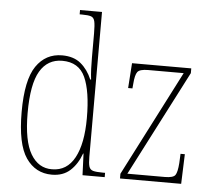

<svg xmlns="http://www.w3.org/2000/svg" viewBox="-54 -819 994 888"><g transform="rotate(5 443.5 -375.0)"><path d="M218 10Q142 10 98 -54Q54 -118 54 -267Q54 -416 98 -480Q142 -544 218 -544Q272 -544 305 -516.5Q338 -489 357 -444H361Q358 -468 357 -493.5Q356 -519 356 -544V-658Q356 -697 352 -714Q348 -731 335 -735.5Q322 -740 293 -740H282V-760H384V-88Q384 -57 388.5 -42.5Q393 -28 407.5 -24Q422 -20 452 -20H463V0H360L356 -100H354Q336 -50 303 -20Q270 10 218 10ZM217 -15Q286 -15 321.5 -80.5Q357 -146 357 -265Q357 -389 327.5 -454Q298 -519 221 -519Q153 -519 117.5 -459Q82 -399 82 -265Q82 -135 118 -74.5Q154 -14 217 -15ZM534 0V-22L785 -511H620Q581 -511 570.5 -497Q560 -483 557 -442L555 -420H535L543 -536H818V-514L566 -25H740Q779 -25 788.5 -39Q798 -53 801 -95L803 -138H823L818 0Z"/></g></svg>

Font: Noto Serif Condensed Thin
Style: Regular
Weight: 100
Width: 3
Designer: Monotype Design Team
Foundry: Monotype Imaging Inc.
Version: Version 2.013; ttfautohint (v1.8.4.7-5d5b)